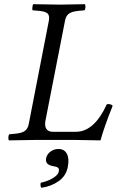

<svg xmlns="http://www.w3.org/2000/svg" viewBox="-20 -667 559 915"><path d="M117 -76 213 -569Q217 -592 207.5 -602Q198 -612 169 -615L135 -618Q133 -622 134.5 -633Q136 -644 138 -647Q226 -645 265 -645Q295 -645 385 -647Q388 -640 387 -630.5Q386 -621 383 -618L352 -615Q322 -612 308 -601.5Q294 -591 290 -569L196 -89Q195 -82 195 -76Q195 -58 204.5 -48.5Q214 -39 232 -39H342Q429 -39 489 -170Q506 -174 517 -163Q476 -61 459 2Q371 0 345 0H142Q112 0 22 2Q19 -5 20 -14.5Q21 -24 24 -27L55 -30Q85 -33 99 -43.5Q113 -54 117 -76ZM259 43Q287 43 299 66.5Q311 90 303 129Q295 171 260 196Q225 221 177 228Q171 220 174 204Q210 196 233.5 181Q257 166 260 151Q263 137 256 132Q249 127 234 125Q193 118 200 86Q204 68 220.5 55.5Q237 43 259 43Z"/></svg>

Font: Linux Libertine O
Style: Italic
Weight: 400
Italic angle: -12°
Designer: Philipp H. Poll
Foundry: Philipp H. Poll
Version: Version 5.1.6